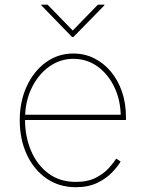

<svg xmlns="http://www.w3.org/2000/svg" viewBox="-20 -780 612 812"><path d="M300.8 11.7Q229.5 11.7 176 -25.6Q122.6 -63 93 -127.2Q63.5 -191.4 63.5 -271.5Q63.5 -351.6 93.3 -415.5Q123 -479.5 174.3 -516.6Q225.6 -553.7 290 -553.7Q337.9 -553.7 378.4 -533.4Q418.9 -513.2 449.2 -476.8Q479.5 -440.4 496.1 -391.6Q512.7 -342.8 512.7 -285.2V-272.5H75.2V-294.9H500.5L490.7 -285.2Q490.7 -353.5 464.6 -409.4Q438.5 -465.3 393.3 -498.3Q348.1 -531.2 290 -531.2Q233.9 -531.2 187.5 -497.8Q141.1 -464.4 113.5 -407Q85.9 -349.6 85.9 -277.3V-274.4Q85.9 -202.6 111.1 -142.8Q136.2 -83 184.3 -46.9Q232.4 -10.7 300.8 -10.7Q351.6 -10.7 385.7 -28.6Q419.9 -46.4 440.9 -69.8Q461.9 -93.3 471.7 -109.4L490.2 -96.7Q478 -76.2 453.9 -50.8Q429.7 -25.4 391.8 -6.8Q354 11.7 300.8 11.7ZM181.2 -760.3 287.6 -650.9 394 -760.3H421.4V-757.3L290.5 -623.5H284.7L154.8 -757.3V-760.3Z"/></svg>

Font: Inter Thin
Style: Regular
Weight: 250
Designer: Rasmus Andersson
Foundry: rsms
Version: Version 4.001;git-66647c0bb